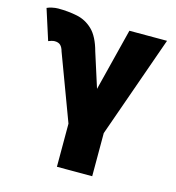

<svg xmlns="http://www.w3.org/2000/svg" viewBox="-109 -615 848 924"><g transform="rotate(15 315.0 -153.5)"><path d="M434.1 0V214.8H258.3V0L136.2 -327.1Q131.3 -346.2 121.3 -356.2Q111.3 -366.2 91.8 -366.2Q85 -366.2 75.7 -363.5Q66.4 -360.8 61 -358.4L12.2 -510.7Q22 -515.6 37.8 -519Q53.7 -522.5 67.4 -522.5Q117.7 -522.5 161.9 -513.4Q206.1 -504.4 240 -471.9Q273.9 -439.5 293 -368.7L347.7 -197.3L425.8 -507.8H613.3Z"/></g></svg>

Font: Giphurs Black
Style: Regular
Weight: 900
Version: Version 0.920; ttfautohint (v1.8.4.7-5d5b)